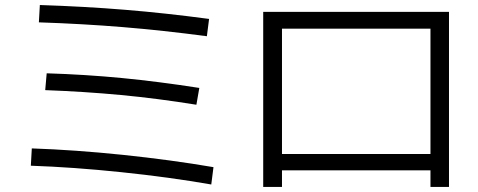

<svg xmlns="http://www.w3.org/2000/svg" viewBox="-20 -734 1915 769"><path d="M465.8 -44.4C594.1 -31.1 714.2 -14.6 826.2 4.9L835 -64.5C721 -84 599.9 -100.4 471.7 -113.8C343.4 -127.1 222 -135.7 107.4 -139.6L103.5 -70.3C216.8 -66.4 337.6 -57.8 465.8 -44.4ZM463.9 -353.5C560.9 -344.4 661.8 -331.4 766.6 -314.5L778.3 -381.8C669.6 -398.8 566.6 -411.9 469.2 -421.4C371.9 -430.8 271.2 -437.2 167 -440.4L161.1 -373C266 -369.1 366.9 -362.6 463.9 -353.5ZM471.2 -625.5C578.3 -616.7 690.8 -604.5 808.6 -588.9L817.4 -658.2C700.8 -673.8 588.7 -686 481 -694.8C373.2 -703.6 259.4 -710 139.6 -713.9L135.7 -644.5C252.3 -640.6 364.1 -634.3 471.2 -625.5Z M1034.2 -686.5V14.6H1109.4V-51.8H1704.1V14.6H1778.3V-686.5ZM1704.1 -117.2H1109.4V-619.1H1704.1Z"/></svg>

Font: Pretendard Variable
Style: Regular
Weight: 400
Designer: Base glyphs from Inter by Rasmus Andersson; Hangeul glyphs from Noto Sans CJK(Source Han Sans) by Jang Soo-young and Kan
Foundry: Kil Hyung-jin
Version: Version 1.309;Glyphs 3.2 (3225)